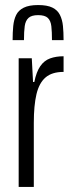

<svg xmlns="http://www.w3.org/2000/svg" viewBox="-20 -741 286 761"><path d="M54 0V-510H106L111 -416H116Q124 -456 139.5 -478.5Q155 -501 178.5 -509.5Q202 -518 232 -518V-456Q186 -456 160.5 -434Q135 -412 124.5 -367.5Q114 -323 114 -254V0ZM131 -721Q167 -721 187.5 -711Q208 -701 217.5 -682Q227 -663 229.5 -638Q232 -613 232 -582H186Q186 -615 183.5 -637Q181 -659 169.5 -670Q158 -681 131 -681Q105 -681 93 -670Q81 -659 78 -637.5Q75 -616 75 -582H30Q30 -613 32.5 -638Q35 -663 44 -681.5Q53 -700 74 -710.5Q95 -721 131 -721Z"/></svg>

Font: Saira ExtraCondensed
Style: Regular
Weight: 400
Width: 2
Designer: Hector Gatti with collaboration of the Omnibus-Type team
Foundry: Omnibus-Type
Version: Version 1.101